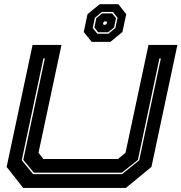

<svg xmlns="http://www.w3.org/2000/svg" viewBox="-20 -920 888 940"><path d="M93.5 0 12.5 -103 139.5 -700H281L168.5 -172L192.5 -141.5H557.5L594.5 -172L707 -700H848.5L721.5 -103L596.5 0ZM142 -67.5H577.5L661.5 -135L767.5 -634H760.5L655 -137L576.5 -74.5H146L94 -137.5L199.5 -634H192.5L86.5 -135.5ZM429 -715 390 -763.5 408.5 -850.5 468 -899.5H559.5L598 -850.5L579.5 -763.5L520.5 -715ZM456.5 -755H510.5L545 -783L555.5 -833L533 -861.5H479L444.5 -833L434 -783ZM460.5 -762 442 -785.5 451.5 -831 480 -854.5H529L548 -831L538.5 -785.5L509.5 -762ZM488 -798.5H496.5L502 -803.5L504 -811L500.5 -815.5H492L486.5 -811L484.5 -803.5Z"/></svg>

Font: Tourney Expanded ExtraBold
Style: Italic
Weight: 800
Width: 7
Italic angle: -12°
Designer: Tyler Finck
Foundry: Etcetera Type Co
Version: Version 1.010; ttfautohint (v1.8.3)